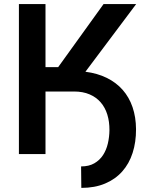

<svg xmlns="http://www.w3.org/2000/svg" viewBox="-20 -747 729 931"><path d="M71.7 -727.3H200.6V-421.5H262.1L482.2 -727.3H640.3L394.2 -399.1Q452.4 -391.7 497.9 -369.3Q543.3 -346.9 574.8 -311.3Q606.2 -275.6 622.7 -227.5Q639.2 -179.3 639.6 -120.7Q639.9 -57.9 623 -5.5Q606.2 46.9 572.6 84.5Q539.1 122.2 489.3 143.1Q439.6 164.1 374.3 164.1L373.2 60Q411.2 60 437.3 44.9Q463.4 29.8 479.6 5Q495.7 -19.9 503 -51.3Q510.3 -82.7 510.7 -115.8Q511 -157 500.4 -191.4Q489.7 -225.9 468.2 -250.7Q446.7 -275.6 414.4 -289.4Q382.1 -303.3 338.8 -303.3H200.6V0H71.7Z"/></svg>

Font: Inter P Semi Bold
Style: Regular
Weight: 600
Designer: Rasmus Andersson
Foundry: rsms
Version: Version 3.018;git-588b23468